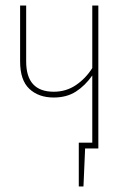

<svg xmlns="http://www.w3.org/2000/svg" viewBox="-20 -539 472 697"><path d="M337 -519V0H289L283 138H266V-21H315V-265Q289 -228 255.5 -206.5Q222 -185 175 -185Q120 -185 86.5 -216.5Q53 -248 53 -316V-519H75V-316Q75 -206 175 -206Q220 -206 255.5 -230Q291 -254 315 -292V-519Z"/></svg>

Font: Fira Sans Extra Condensed Thin
Style: Regular
Weight: 250
Width: 1
Designer: Carrois Corporate & Edenspiekermann AG
Foundry: Carrois Corporate GbR & Edenspiekermann AG
Version: Version 4.203